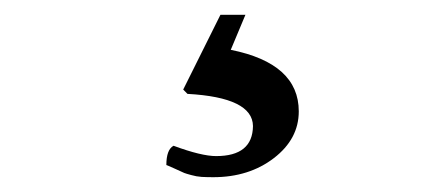

<svg xmlns="http://www.w3.org/2000/svg" viewBox="-20 -27 581 262"><path d="M235.8 101.1 230 95.2 280.8 -6.8H314.9L294.9 41Q387.7 59.6 387.7 125Q387.7 162.6 353.8 188.7Q319.8 214.8 271 214.8Q262.2 214.8 255.1 214.4Q248 213.9 241 211.9Q233.9 210 231.4 209Q229 208 219.5 203.6Q210 199.2 207 198.2Q207 177.2 216.8 171.9Q254.9 186 274.9 186Q324.7 186 325.2 145Q324.7 106 235.8 101.1Z"/></svg>

Font: Linux Libertine
Style: Bold
Weight: 700
Designer: Philipp H. Poll
Foundry: Philipp H. Poll
Version: Version 5.0.3